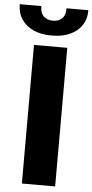

<svg xmlns="http://www.w3.org/2000/svg" viewBox="-101 -971 484 1006"><g transform="rotate(5 141.5 -467.5)"><path d="M54 0V-729H229V0ZM141 -786Q86 -786 46 -804Q6 -822 -16.5 -855.5Q-39 -889 -39 -935H75Q74 -900 92.5 -882Q111 -864 141 -864Q172 -864 190 -882Q208 -900 207 -935H322Q322 -866 273 -826Q224 -786 141 -786Z"/></g></svg>

Font: Mona Sans Expanded
Style: Bold
Weight: 700
Width: 7
Designer: Deni Anggara
Foundry: GitHub
Version: Version 2.000